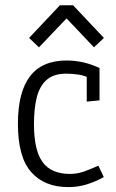

<svg xmlns="http://www.w3.org/2000/svg" viewBox="-20 -724 451 748"><path d="M246.1 4.9Q153.3 4.9 101.6 -53.5Q49.8 -111.8 49.8 -241.7Q49.8 -364.7 96.7 -426.5Q143.6 -488.3 239.3 -488.3Q305.7 -488.3 367.7 -459V-333L317.9 -328.1V-446.3L331.1 -418.5Q310.1 -429.7 286.4 -433.3Q262.7 -437 238.3 -437Q188.5 -437 161.1 -412.4Q133.8 -387.7 123 -343.5Q112.3 -299.3 112.3 -240.7Q112.3 -139.2 145.8 -92.8Q179.2 -46.4 252.9 -46.4Q279.8 -46.4 306.2 -55.4Q332.5 -64.5 363.3 -78.6L384.3 -34.2Q352.1 -16.1 317.9 -5.6Q283.7 4.9 246.1 4.9ZM131.8 -539.6 93.3 -576.2 213.4 -703.6H264.6L384.8 -576.2L346.2 -539.6L239.3 -652.3Z"/></svg>

Font: Anaheim
Style: Regular
Weight: 400
Designer: Vernon Adams
Foundry: Vernon Adams
Version: Version 2.001